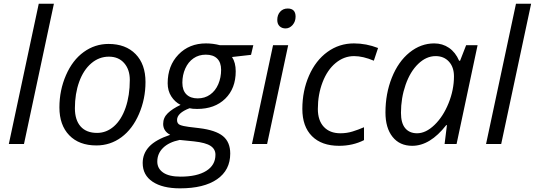

<svg xmlns="http://www.w3.org/2000/svg" viewBox="-20 -780 2897 1040"><path d="M109.9 0H27.8L189.9 -759.8H272Z M567.9 -542Q660.6 -542 714.4 -487.1Q768.1 -432.1 768.1 -335.9Q768.1 -244.1 732.9 -162.6Q697.8 -81.1 637.7 -36.6Q577.6 7.8 502 7.8Q408.2 7.8 355 -47.4Q301.8 -102.5 301.8 -198.2Q301.8 -291 337.4 -372.8Q373 -454.6 433.6 -498.3Q494.1 -542 567.9 -542ZM683.1 -347.2Q683.1 -403.3 652.6 -438.2Q622.1 -473.1 569.8 -473.1Q516.6 -473.1 474.4 -437Q432.1 -400.9 408.9 -336.7Q385.7 -272.5 385.7 -193.8Q385.7 -129.9 416.7 -95Q447.8 -60.1 505.9 -60.1Q556.6 -60.1 597.2 -95.7Q637.7 -131.3 660.4 -197Q683.1 -262.7 683.1 -347.2Z M1352.1 -535.2 1339.8 -482.9 1236.8 -471.2Q1256.8 -440.9 1256.8 -394Q1256.8 -300.8 1200 -245.4Q1143.1 -189.9 1047.9 -189.9Q1021 -189.9 1006.8 -193.8Q939 -168 939 -129.9Q939 -109.9 955.1 -103.3Q971.2 -96.7 1002 -92.8L1059.1 -85.9Q1147.5 -75.2 1187.3 -43Q1227.1 -10.7 1227.1 51.8Q1227.1 141.6 1155.8 190.9Q1084.5 240.2 955.1 240.2Q860.4 240.2 806.6 204.3Q752.9 168.5 752.9 103Q752.9 51.8 788.1 14.2Q823.2 -23.4 901.9 -49.8Q863.8 -69.8 863.8 -108.9Q863.8 -142.6 888.7 -166.7Q913.6 -190.9 958 -211.9Q927.2 -227.5 907.7 -258.1Q888.2 -288.6 888.2 -329.1Q888.2 -423.8 946.5 -484.4Q1004.9 -544.9 1095.7 -544.9Q1133.8 -544.9 1170.9 -535.2ZM832 95.2Q832 132.8 863.8 154.8Q895.5 176.8 958 176.8Q1046.9 176.8 1096.9 145.8Q1147 114.7 1147 58.1Q1147 27.8 1120.6 10.3Q1094.2 -7.3 1030.8 -14.2L953.1 -22Q894.5 -9.8 863.3 21Q832 51.8 832 95.2ZM967.8 -332Q967.8 -290.5 989.7 -268.8Q1011.7 -247.1 1050.8 -247.1Q1089.4 -247.1 1118.2 -267.6Q1147 -288.1 1162.4 -324Q1177.7 -359.9 1177.7 -401.9Q1177.7 -441.9 1156.2 -462.9Q1134.8 -483.9 1094.7 -483.9Q1056.6 -483.9 1028.1 -464.1Q999.5 -444.3 983.6 -408.9Q967.8 -373.5 967.8 -332Z M1426.8 0H1344.7L1459 -535.2H1541ZM1481.9 -671.9Q1481.9 -699.2 1497.6 -716.6Q1513.2 -733.9 1538.1 -733.9Q1581.1 -733.9 1581.1 -689.9Q1581.1 -663.1 1564.7 -644.5Q1548.3 -626 1526.9 -626Q1507.3 -626 1494.6 -637.9Q1481.9 -649.9 1481.9 -671.9Z M1816.9 9.8Q1722.2 9.8 1669.9 -42.5Q1617.7 -94.7 1617.7 -189.9Q1617.7 -287.6 1653.8 -370.1Q1689.9 -452.6 1753.7 -498.8Q1817.4 -544.9 1897 -544.9Q1963.9 -544.9 2027.8 -520L2004.9 -451.2Q1946.3 -476.1 1897.9 -476.1Q1843.3 -476.1 1798.1 -438.7Q1752.9 -401.4 1727.3 -334.7Q1701.7 -268.1 1701.7 -189.9Q1701.7 -127.4 1734.1 -92.8Q1766.6 -58.1 1823.7 -58.1Q1858.9 -58.1 1890.1 -67.9Q1921.4 -77.6 1951.7 -90.8V-21Q1891.1 9.8 1816.9 9.8Z M2332 -544.9Q2377 -544.9 2412.1 -520.8Q2447.3 -496.6 2466.8 -451.2H2472.2L2504.9 -535.2H2566.9L2453.1 0H2388.2L2400.9 -102.1H2397Q2309.6 9.8 2212.9 9.8Q2145 9.8 2106.4 -38.6Q2067.9 -86.9 2067.9 -170.9Q2067.9 -272.5 2102.5 -359.4Q2137.2 -446.3 2198.2 -495.6Q2259.3 -544.9 2332 -544.9ZM2239.3 -58.1Q2286.6 -58.1 2333.5 -103.3Q2380.4 -148.4 2409.7 -220.9Q2439 -293.5 2439 -366.2Q2439 -416.5 2411.6 -446.3Q2384.3 -476.1 2339.8 -476.1Q2289.1 -476.1 2245.4 -434.1Q2201.7 -392.1 2176.8 -320.3Q2151.9 -248.5 2151.9 -168.9Q2151.9 -113.3 2174.8 -85.7Q2197.8 -58.1 2239.3 -58.1Z M2694.8 0H2612.8L2774.9 -759.8H2856.9Z"/></svg>

Font: CAA NEO Sans
Style: Italic
Weight: 400
Italic angle: -12°
Version: Version 1.10